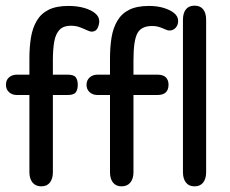

<svg xmlns="http://www.w3.org/2000/svg" viewBox="-20 -650 815 679"><path d="M84 -386H40Q23 -386 12 -376.5Q1 -367 1 -350Q1 -334 12 -324Q23 -314 40 -314H84V-41Q84 -18 95 -4.5Q106 9 126 9Q146 9 156.5 -4.5Q167 -18 167 -41V-314H219Q241 -314 248 -323.5Q255 -333 255 -350Q255 -367 248 -376.5Q241 -386 219 -386H167V-438Q167 -476 172 -503.5Q177 -531 191 -545Q205 -559 230 -559Q248 -559 261.5 -554Q275 -549 285.5 -544Q296 -539 303 -538Q319 -538 325 -550.5Q331 -563 331 -575Q331 -591 316.5 -603Q302 -615 277.5 -622Q253 -629 222 -629Q179 -629 152 -615.5Q125 -602 110 -576.5Q95 -551 89.5 -517.5Q84 -484 84 -443ZM369 -386H325Q308 -386 297 -376Q286 -366 286 -350Q286 -334 297 -324Q308 -314 325 -314H369V-41Q369 -18 379.5 -4.5Q390 9 410 9Q430 9 441 -4.5Q452 -18 452 -41V-314H536Q557 -314 566.5 -323.5Q576 -333 576 -350Q576 -367 566.5 -376.5Q557 -386 536 -386H452V-438Q452 -507 466 -532.5Q480 -558 517 -558Q533 -558 544.5 -554Q556 -550 564.5 -546Q573 -542 579 -542Q592 -542 601 -551.5Q610 -561 610 -576Q610 -592 596 -603.5Q582 -615 559 -622Q536 -629 507 -629Q464 -629 437 -615.5Q410 -602 395 -576.5Q380 -551 374.5 -517.5Q369 -484 369 -443ZM627 -41Q627 -18 637.5 -4.5Q648 9 668 9Q688 9 698.5 -4.5Q709 -18 709 -41V-580Q709 -604 698.5 -617Q688 -630 668 -630Q648 -630 637.5 -617Q627 -604 627 -580Z"/></svg>

Font: Beiruti Medium
Style: Regular
Weight: 500
Designer: Arlette Boutros
Foundry: Boutros
Version: Version 1.41